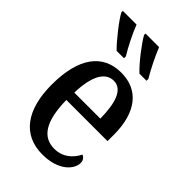

<svg xmlns="http://www.w3.org/2000/svg" viewBox="-233 -848 940 940"><g transform="rotate(45 236.5 -378.0)"><path d="M310 -606H359V-619C335 -658 304 -721 286 -766H192V-756C211 -721 271 -642 310 -606ZM152 -606H203V-619C179 -658 147 -721 130 -766H35V-756C53 -721 115 -642 152 -606ZM253 10C366 10 416 -50 416 -94C416 -112 405 -124 393 -129C372 -87 334 -51 275 -51C194 -51 150 -116 148 -262H433V-305C433 -463 362 -547 244 -547C117 -547 44 -452 44 -264C44 -90 118 10 253 10ZM330 -315H150C153 -429 186 -493 246 -493C306 -493 329 -422 330 -315Z"/></g></svg>

Font: Noto Serif Condensed Medium
Style: Regular
Weight: 500
Width: 3
Designer: Monotype Design Team
Foundry: Monotype Imaging Inc.
Version: Version 2.015